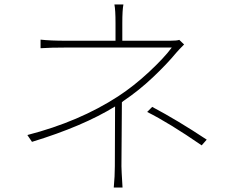

<svg xmlns="http://www.w3.org/2000/svg" viewBox="-20 -805 1040 853"><path d="M528.3 -356.4 521.5 -350.6Q521.5 -307.6 520.5 -204.1Q519.5 -100.6 519.5 -66.4Q519.5 -49.8 524.4 28.3H485.4Q490.2 -23.4 490.2 -66.4Q490.2 -99.6 490.7 -197.3Q491.2 -294.9 491.2 -332Q348.6 -244.1 122.1 -174.8L101.6 -205.1Q332 -264.6 504.9 -377Q575.2 -422.9 642.6 -485.8Q710 -548.8 743.2 -593.8H274.4Q204.1 -593.8 160.2 -590.8V-628.9Q204.1 -624 274.4 -624H493.2V-702.1Q493.2 -760.7 488.3 -785.2H528.3Q523.4 -760.7 523.4 -702.1V-624H733.4Q766.6 -624 776.4 -627.9L797.9 -607.4Q773.4 -583 762.7 -570.3Q721.7 -520.5 659.2 -461.4Q596.7 -402.3 528.3 -356.4ZM633.8 -307.6 656.2 -330.1Q770.5 -269.5 898.4 -184.6L876 -159.2Q731.4 -258.8 633.8 -307.6Z"/></svg>

Font: Gen Shin Gothic Monospace ExtraLight
Style: Regular
Weight: 200
Designer: [Source Han Sans]
Ryoko NISHIZUKA  (kana & ideographs); Paul D. Hunt (Latin, Greek & Cyrillic); Wenlong ZHANG  (bopomofo
Version: Version 1.002.20150607